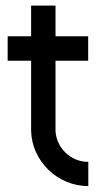

<svg xmlns="http://www.w3.org/2000/svg" viewBox="-20 -649 357 672"><path d="M289.1 2.4Q248.5 2 212.9 -12.9Q177.2 -27.8 150.1 -54Q123 -80.1 106.7 -115Q90.3 -149.9 88.9 -189.9V-436.5H6.8V-522H88.9V-629.4H174.3V-522H288.6V-436.5H174.3V-189.9Q175.8 -167.5 185.3 -147.9Q194.8 -128.4 210.2 -113.8Q225.6 -99.1 245.8 -90.8Q266.1 -82.5 289.1 -82.5Z"/></svg>

Font: Proletarsk
Style: Regular
Weight: 400
Designer: Peter Wiegel, original typeface by Carl Albert Fahrenwaldt 1901
Foundry: Peter Wiegel
Version: Version 1.000 2010 initial release